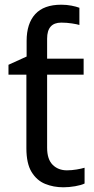

<svg xmlns="http://www.w3.org/2000/svg" viewBox="-20 -785 401 815"><path d="M240 -765Q263 -765 283.5 -761Q304 -757 317 -752V-679Q308 -682 285.5 -685.5Q263 -689 240 -689Q180 -689 180 -621V-536H335V-468H180V-158Q180 -109 203.5 -85.5Q227 -62 264 -62Q284 -62 305 -65.5Q326 -69 339 -73V-6Q325 1 299 5.5Q273 10 249 10Q207 10 171.5 -4.5Q136 -19 114 -55Q92 -91 92 -156V-468H16V-510L93 -545V-611Q93 -685 129.5 -725Q166 -765 240 -765Z"/></svg>

Font: Go Noto Kurrent-Regular
Style: Regular
Weight: 400
Designer: Monotype Design Team
Foundry: Monotype Imaging Inc.
Version: Version 2.012; ttfautohint (v1.8.4.7-5d5b)